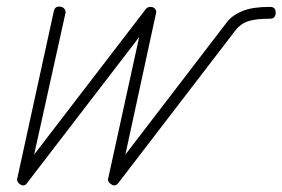

<svg xmlns="http://www.w3.org/2000/svg" viewBox="-20 -571 860 585"><path d="M803 -550Q820 -550 820 -533Q820 -514 803 -514Q758 -514 735 -506Q712 -498 697 -478L341 -14Q335 -6 328 -6Q323 -6 316 -11.5Q309 -17 309 -24Q309 -28 310 -29L404 -458L63 -14Q58 -6 51 -6Q45 -6 38.5 -11.5Q32 -17 32 -24Q32 -28 33 -29L144 -537Q147 -551 160 -551Q170 -551 175 -545.5Q180 -540 180 -534Q180 -532 179.5 -531Q179 -530 179 -529L84 -100L424 -543Q429 -550 438 -550Q447 -550 451.5 -545Q456 -540 456 -534Q456 -532 455.5 -531Q455 -530 455 -529L362 -100L668 -499Q678 -513 690.5 -522Q703 -531 719 -537.5Q735 -544 755.5 -547Q776 -550 803 -550Z"/></svg>

Font: Gruenewald VA
Style: Regular
Weight: 400
Designer: Peter Wiegel
Foundry: Peter Wiegel, nach dem Schriftentwurf von Dr. H. Gr¸newald
Version: Version 0.007